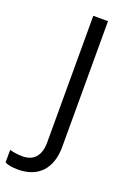

<svg xmlns="http://www.w3.org/2000/svg" viewBox="-247 -771 684 1017"><g transform="rotate(20 94.5 -263.0)"><path d="M-5.9 188Q-51.8 188 -78.1 174.8V104Q-43.5 113.8 -5.9 113.8Q42.5 113.8 67.6 84.5Q92.8 55.2 92.8 0V-713.9H175.8V-6.8Q175.8 85.9 128.9 137Q82 188 -5.9 188Z"/></g></svg>

Font: Shl
Style: Regular
Weight: 400
Foundry: Saber Rastikerdar (saber.rastikerdar@gmail.com)
Version: Version 3.4.0